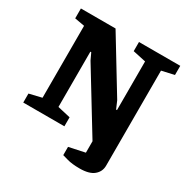

<svg xmlns="http://www.w3.org/2000/svg" viewBox="-183 -803 1096 1128"><g transform="rotate(30 365.0 -239.0)"><path d="M508 170Q456 170 423 160.5Q390 151 386 150V94L494 71V-127H635V78Q635 118 604 144Q573 170 508 170ZM28 0V-61L112 -81V-569L45 -581V-648H280L499 -288L521 -237H527V-567L439 -586V-648H719V-586L635 -567V0H498L247 -411L226 -456H220V-81L307 -61V0Z"/></g></svg>

Font: Faustina Light ExtraBold
Style: Regular
Weight: 800
Version: Version 1.200